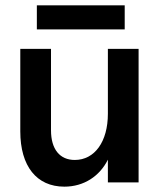

<svg xmlns="http://www.w3.org/2000/svg" viewBox="-20 -683 604 719"><path d="M221 16C294 16 353 -23 384 -85V0H499V-500H384V-257C384 -153 335 -84 260 -84C204 -84 171 -124 171 -195V-500H56V-191C56 -61 117 16 221 16ZM118 -573H447V-663H118Z"/></svg>

Font: Uncut Sans Semibold
Style: Regular
Weight: 600
Designer: Kasper Nordkvist
Foundry: UNCUT.wtf
Version: Version 1.304;Glyphs 3.2 (3246)